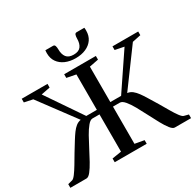

<svg xmlns="http://www.w3.org/2000/svg" viewBox="-199 -1185 1432 1406"><g transform="rotate(-30 517.0 -482.0)"><path d="M7 0V-31L45.5 -41Q57.5 -44.5 75.5 -68.5Q93.5 -92.5 115.5 -129.2Q137.5 -166 161.8 -207.2Q186 -248.5 210 -285.5Q228 -314.5 244.8 -337.5Q261.5 -360.5 280.2 -375.2Q299 -390 321.5 -393.5L96 -697L24.5 -712V-743H242.5V-712L167 -697L371 -397.5H460.5V-697L383.5 -712V-743H651.5V-712L574.5 -697V-397.5H665.5L867.5 -697L792 -712V-743H1009.5V-712L938 -697L714.5 -393Q738.5 -390 757 -375.2Q775.5 -360.5 792.2 -337.5Q809 -314.5 826.5 -285.5Q850.5 -248 874.5 -207Q898.5 -166 919.8 -129.5Q941 -93 959 -68.8Q977 -44.5 989 -41L1027.5 -31V0H890.5Q873.5 0 853.2 -26Q833 -52 810.8 -92.8Q788.5 -133.5 765.2 -179.2Q742 -225 719 -266Q696 -307 674 -333Q652 -359 632.5 -359H574.5V-44.5L652.5 -30.5V0H382V-31.5L460.5 -44V-359H401.5Q382.5 -359 360.8 -333Q339 -307 316 -266Q293 -225 269.8 -179.2Q246.5 -133.5 224 -92.8Q201.5 -52 181 -26Q160.5 0 143 0ZM417 -964Q429.5 -964 433.5 -951.8Q437.5 -939.5 437.5 -923Q437.5 -880 456 -856Q474.5 -832 517 -832Q559.5 -832 577.8 -856Q596 -880 596 -923Q596 -939.5 600 -951.8Q604 -964 616.5 -964H681.5Q682.5 -958 682.8 -951.8Q683 -945.5 683 -939Q683 -896 662 -865.5Q641 -835 603.5 -818.5Q566 -802 517 -802Q468 -802 430.5 -818.5Q393 -835 371.8 -865.5Q350.5 -896 350.5 -939Q350.5 -945.5 351 -951.8Q351.5 -958 352 -964Z"/></g></svg>

Font: Merriweather 96pt Medium
Style: Regular
Weight: 500
Version: Version 2.100